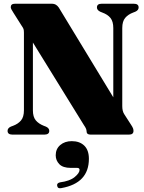

<svg xmlns="http://www.w3.org/2000/svg" viewBox="-20 -720 770 1027"><path d="M243.5 -20Q243.5 -0.5 218.5 0H45.5Q20.5 -0.5 20.5 -20Q20.5 -35 38.5 -43L49.5 -47Q76.5 -57 92.2 -75.5Q108 -94 108 -130V-545Q108 -558 105.8 -564.8Q103.5 -571.5 95 -583.5L52 -651.5Q37.5 -673 37.5 -681.5Q37.5 -700 60 -700H259Q280.5 -700 294.5 -679.5L586 -199.5V-570Q586 -605 571 -623.8Q556 -642.5 527 -653L517 -657Q498.5 -665.5 498.5 -680Q498.5 -700 523.5 -700H696Q721.5 -700 721.5 -680Q721.5 -665 703 -657L692.5 -653Q665.5 -643 649.8 -624.5Q634 -606 634 -570V-152.5Q634 -124.5 645 -108.5L679.5 -55Q689.5 -40 691.8 -33Q694 -26 694 -20Q694 0 670 0H464Q443 0 443 -18Q443 -24 440.2 -31.2Q437.5 -38.5 427.5 -53L156 -492.5V-129.5Q156 -95 171.2 -76.5Q186.5 -58 214.5 -47L225 -43Q243.5 -35 243.5 -20ZM358.5 178Q316.5 178 297.2 158Q278 138 278 110.5Q278 76.5 302.2 55.8Q326.5 35 364 35Q406 35 430.8 59Q455.5 83 455.5 129.5Q455.5 259.5 309 286Q289.5 290.5 286 275Q282 260 300.5 255.5Q353.5 248.5 379.5 227Q405.5 205.5 405.5 188.5Q405.5 178 392.5 178Z"/></svg>

Font: Fraunces 72pt Black
Style: Regular
Weight: 900
Version: Version 1.000;[0bf87f6ff]